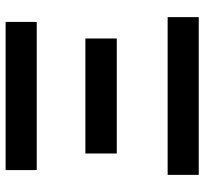

<svg xmlns="http://www.w3.org/2000/svg" viewBox="-42 -686 728 684"><g transform="rotate(-90 322.0 -344.0)"><path d="M58.1 -577.1V-688H585.9V-577.1ZM41 -110.8H603V0H41ZM117.2 -403.8H526.9V-292H117.2Z"/></g></svg>

Font: Libra Sans Modern
Style: Bold
Weight: 700
Foundry: Stefan Peev, Context Ltd
Version: Version 1.000